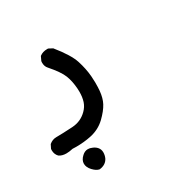

<svg xmlns="http://www.w3.org/2000/svg" viewBox="-150 -357 773 772"><g transform="rotate(-30 236.5 29.0)"><path d="M73.7 209Q85.9 197.3 100.6 197.3Q109.9 197.3 119.6 201.7Q131.3 206.1 139.2 214.8Q148.4 225.1 148.4 239.3Q148.4 252.4 143.1 264.6Q131.8 288.1 101.6 291.5Q87.4 289.1 72.5 273.2Q57.6 257.3 57.6 240.5Q57.6 223.6 73.7 209ZM187 -19.5Q187 -26.9 186.5 -34.2Q184.1 -69.3 173.6 -96.7Q163.1 -124 125 -167.5Q115.2 -178.2 115.2 -195.3Q115.2 -201.7 116.2 -203.6L124.5 -221.2L125.5 -222.2Q139.6 -232.9 159.7 -232.9Q161.6 -232.9 164.6 -232.9L183.1 -223.1Q231.4 -163.6 243.9 -124.8Q256.3 -85.9 259.3 -49.8Q260.7 -31.7 260.7 -20.5Q260.7 2.4 259.3 18.1Q256.3 50.3 244.6 72.3Q231.9 96.2 204.1 123Q175.3 150.4 133.8 159.2Q101.1 166 64.9 166Q56.6 166 48.3 165.5Q31.7 169.4 18.1 169.4Q-2 169.4 -15.1 160.2Q-27.3 147.5 -27.3 129.4Q-27.3 126.5 -26.9 122.6L-18.1 105Q-2.9 92.3 14.6 92.3Q41.5 92.3 91.3 89.4Q131.3 86.9 159.2 59.1Q174.3 44.4 180.7 25.1Q187 5.9 187 -19.5Z"/></g></svg>

Font: Bakudai
Style: Medium
Weight: 500
Version: Version 1.48